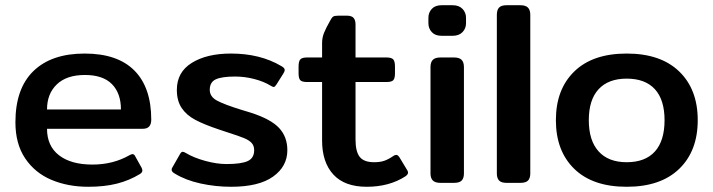

<svg xmlns="http://www.w3.org/2000/svg" viewBox="-20 -700 2730 735"><path d="M39 -232Q39 -361 108 -428Q177 -495 304 -495Q430 -495 494.5 -430Q559 -365 559 -242Q559 -207 527 -207H160Q160 -141 206 -105.5Q252 -70 334 -70Q413 -70 476 -106Q483 -110 487 -110Q494 -110 498 -101L522 -58Q525 -52 525 -47Q525 -40 516 -34Q475 -9 427.5 3Q380 15 318 15Q240 15 177 -11.5Q114 -38 76.5 -93.5Q39 -149 39 -232ZM443 -281Q443 -343 408.5 -378Q374 -413 305 -413Q235 -413 197.5 -377Q160 -341 160 -281Z M650 -35Q637 -42 637 -50Q637 -56 641 -61L669 -110Q674 -119 679 -119Q684 -119 692 -114Q722 -96 766 -84Q810 -72 847 -72Q904 -72 928.5 -83.5Q953 -95 953 -125Q953 -142 943.5 -152.5Q934 -163 915 -171Q896 -179 852 -193Q852 -193 819 -204Q762 -223 728 -241Q694 -259 675.5 -286.5Q657 -314 657 -356Q657 -424 714.5 -459.5Q772 -495 864 -495Q976 -495 1057 -447Q1070 -440 1070 -432Q1070 -427 1065 -419L1038 -376Q1032 -367 1028 -367Q1024 -367 1016 -372Q990 -388 953.5 -397.5Q917 -407 880 -407Q830 -407 806.5 -396.5Q783 -386 783 -356Q783 -330 810.5 -315Q838 -300 906 -279L939 -269Q1017 -244 1048.5 -210Q1080 -176 1080 -125Q1080 -63 1025.5 -24Q971 15 865 15Q805 15 748 2.5Q691 -10 650 -35Z M1213 -162V-386H1156Q1136 -386 1129.5 -393Q1123 -400 1123 -419V-446Q1123 -465 1129.5 -472.5Q1136 -480 1156 -480H1213V-535Q1213 -556 1220.5 -574.5Q1228 -593 1244 -621Q1250 -633 1255.5 -636.5Q1261 -640 1275 -640H1308Q1326 -640 1333.5 -631.5Q1341 -623 1341 -606V-480H1459Q1479 -480 1485.5 -472.5Q1492 -465 1492 -446V-419Q1492 -400 1485.5 -393Q1479 -386 1459 -386H1341V-166Q1341 -120 1357 -99.5Q1373 -79 1412 -79Q1435 -79 1451 -84.5Q1467 -90 1486 -103Q1491 -107 1497 -107Q1503 -107 1509 -98L1538 -50Q1542 -45 1542 -39Q1542 -32 1532 -25Q1470 15 1384 15Q1299 15 1256 -32Q1213 -79 1213 -162Z M1620 -611V-632Q1620 -652 1633 -666Q1646 -680 1670 -680H1713Q1737 -680 1750.5 -666Q1764 -652 1764 -632V-611Q1764 -591 1750.5 -577Q1737 -563 1713 -563H1670Q1646 -563 1633 -577Q1620 -591 1620 -611ZM1628 -36V-443Q1628 -462 1637 -471Q1646 -480 1666 -480H1718Q1738 -480 1747 -471Q1756 -462 1756 -443V-36Q1756 -18 1747.5 -9Q1739 0 1718 0H1666Q1646 0 1637 -9Q1628 -18 1628 -36Z M1882 -36V-643Q1882 -662 1890.5 -671Q1899 -680 1919 -680H1972Q1992 -680 2001 -671Q2010 -662 2010 -643V-36Q2010 -18 2001.5 -9Q1993 0 1972 0H1919Q1899 0 1890.5 -9Q1882 -18 1882 -36Z M2108 -240Q2108 -358 2178.5 -426.5Q2249 -495 2379 -495Q2509 -495 2580 -426.5Q2651 -358 2651 -240Q2651 -122 2580 -53.5Q2509 15 2379 15Q2249 15 2178.5 -53.5Q2108 -122 2108 -240ZM2524 -240Q2524 -318 2487 -358.5Q2450 -399 2379 -399Q2309 -399 2271.5 -358.5Q2234 -318 2234 -240Q2234 -162 2271.5 -120.5Q2309 -79 2379 -79Q2450 -79 2487 -120Q2524 -161 2524 -240Z"/></svg>

Font: Mitr
Style: Regular
Weight: 400
Designer: Thanarat Vachiruckul
Foundry: Cadson Demak
Version: Version 1.003